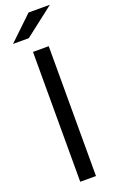

<svg xmlns="http://www.w3.org/2000/svg" viewBox="-210 -990 618 1031"><g transform="rotate(-20 99.0 -474.5)"><path d="M56 -742V0H146V-742ZM106 -949 -30 -819H60L228 -949Z"/></g></svg>

Font: Rookery
Style: Regular
Weight: 400
Designer: Ryan Kimball / Julieta Ulanovsky
Foundry: Motorola Mobility LLC.
Version: Version 1.0